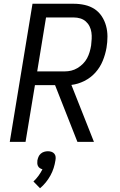

<svg xmlns="http://www.w3.org/2000/svg" viewBox="-20 -755 640 1022"><path d="M480 0H392L273 -302H166L116 0H32L153 -735H373Q403 -735 431.5 -728.5Q460 -722 483 -707Q506 -692 521.5 -668.5Q537 -645 544.5 -617.5Q552 -590 552 -560.5Q552 -531 547 -501Q541 -466 527 -431.5Q513 -397 488 -369Q463 -341 429 -324Q395 -307 360 -303ZM325 -375Q342 -375 359 -379Q376 -383 392 -392.5Q408 -402 421.5 -415.5Q435 -429 443.5 -445Q452 -461 457 -478Q462 -495 465 -513Q467 -530 468 -548Q469 -566 466.5 -583Q464 -600 456.5 -615Q449 -630 436.5 -641Q424 -652 407.5 -657Q391 -662 373 -662H225L178 -375ZM193 247 158 211Q173 197 185 180.5Q197 164 206 146Q198 144 191.5 139.5Q185 135 182 128.5Q179 122 178.5 114.5Q178 107 179 99Q181 89 185 79.5Q189 70 197 63Q205 56 215 53Q225 50 235 50Q245 50 254 53Q263 56 269 63Q275 70 276 79.5Q277 89 275 99Q272 119 265.5 139.5Q259 160 248.5 179Q238 198 224 215.5Q210 233 193 247Z"/></svg>

Font: Iosevka Extended
Style: Italic
Weight: 400
Width: 7
Italic angle: -9°
Monospace: yes
Designer: Belleve Invis
Foundry: Belleve Invis
Version: Version 32.5.0; ttfautohint (v1.8.4)